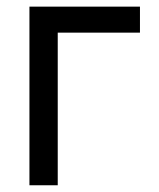

<svg xmlns="http://www.w3.org/2000/svg" viewBox="-20 -550 473 570"><path d="M395.5 -453.1H151.4V0H67.4V-530.3H395.5Z"/></svg>

Font: Pretendard GOV
Style: Regular
Weight: 400
Designer: Base glyphs from Inter by Rasmus Andersson; Hangeul glyphs from Noto Sans CJK(Source Han Sans) by Jang Soo-young and Kan
Foundry: Kil Hyung-jin
Version: Version 1.309